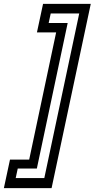

<svg xmlns="http://www.w3.org/2000/svg" viewBox="-87 -770 488 990"><path d="M179 200H-67L-35.5 53H63.5L202.5 -603H103.5L135 -750H381ZM141.5 148 321.5 -700.5H174.5L164 -651.5H262L103 99H4.5L-6 148Z"/></svg>

Font: Tourney Medium
Style: Italic
Weight: 500
Italic angle: -12°
Version: Version 1.015